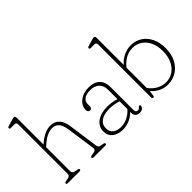

<svg xmlns="http://www.w3.org/2000/svg" viewBox="-68 -1176 1640 1640"><g transform="rotate(-45 752.0 -356.5)"><path d="M141.5 -705.5V-379.5Q180 -414.5 218.2 -434Q256.5 -453.5 294 -453.5Q347 -453.5 376.8 -421.2Q406.5 -389 415 -328L453 -57Q454.5 -45 460.5 -37.8Q466.5 -30.5 480.5 -28L506.5 -23.5Q523 -20.5 523 -10.5Q523 0 507.5 0H367Q351.5 0 351.5 -10.5Q351.5 -20.5 368 -23.5L394 -28Q425 -33.5 421.5 -57L384 -319.5Q376 -374.5 353.8 -401Q331.5 -427.5 290 -427.5Q262 -427.5 228.2 -412Q194.5 -396.5 152 -358L141.5 -348.5V-57Q141.5 -33 169.5 -28L195 -23.5Q211.5 -20.5 211.5 -10.5Q211.5 0 196 0H55.5Q40 0 40 -10.5Q40 -20.5 56.5 -23.5L83 -28Q110.5 -33 110.5 -57V-655Q110.5 -677.5 90.5 -677.5H45.5Q30 -677.5 30 -689Q30 -698 45.5 -702.5L97 -717.5Q105.5 -720 112.5 -722.2Q119.5 -724.5 124 -724.5Q141.5 -724.5 141.5 -705.5Z M581.5 -100Q581.5 -154 628.5 -189.2Q675.5 -224.5 755.5 -224.5Q782 -224.5 810.5 -220Q839 -215.5 862.5 -208V-318.5Q862.5 -371.5 832.8 -399.2Q803 -427 751.5 -427Q701.5 -427 677 -407.5Q652.5 -388 652.5 -359.5V-331.5Q652.5 -304.5 628.5 -304.5Q617.5 -304.5 611.2 -313.2Q605 -322 605 -335Q605 -366 624 -392.8Q643 -419.5 677.5 -436.2Q712 -453 760 -453Q823.5 -453 858.5 -418.5Q893.5 -384 893.5 -324.5V-46Q893.5 -16 918.5 -16Q933 -16 941 -27.5Q944 -31 947 -34Q950 -37 954 -37Q964 -37 964 -25Q964 -11 950.5 -0.2Q937 10.5 916 10.5Q891 10.5 876.8 -2.8Q862.5 -16 862.5 -43V-54Q832 -23 793.5 -6.2Q755 10.5 712 10.5Q654 10.5 617.8 -17.8Q581.5 -46 581.5 -100ZM616 -102Q616 -58.5 644 -37.8Q672 -17 713.5 -17Q799 -17 862.5 -87.5V-181.5Q838.5 -189 811.2 -194Q784 -199 754 -199Q690.5 -199 653.2 -173.8Q616 -148.5 616 -102Z M1107 -705.5V-376.5Q1138.5 -413 1180.5 -433Q1222.5 -453 1266.5 -453Q1324 -453 1368 -424.5Q1412 -396 1437 -345Q1462 -294 1462 -226Q1462 -150.5 1433.8 -97.8Q1405.5 -45 1358.8 -17.2Q1312 10.5 1255.5 10.5Q1211.5 10.5 1172.5 -9.2Q1133.5 -29 1106.5 -61.5L1100 -14Q1098.5 0 1087.5 0Q1075.5 0 1075.5 -16.5V-655Q1075.5 -677.5 1055.5 -677.5H1010.5Q995.5 -677.5 995.5 -689Q995.5 -698 1010.5 -702.5L1062 -717.5Q1071 -720 1077.8 -722.2Q1084.5 -724.5 1089 -724.5Q1107 -724.5 1107 -705.5ZM1262.5 -426.5Q1215 -426.5 1176 -404Q1137 -381.5 1107 -343V-98Q1135.5 -58 1175.5 -36.5Q1215.5 -15 1259 -15Q1305.5 -15 1343.8 -40Q1382 -65 1404.8 -112Q1427.5 -159 1427.5 -224.5Q1427.5 -286.5 1406 -331.8Q1384.5 -377 1347.2 -401.8Q1310 -426.5 1262.5 -426.5Z"/></g></svg>

Font: Fraunces 72pt S100 Thin
Style: Regular
Weight: 100
Version: Version 1.000; ttfautohint (v1.8.3)